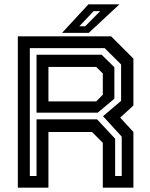

<svg xmlns="http://www.w3.org/2000/svg" viewBox="-20 -868 694 888"><path d="M62.5 0V-700H494L597 -597V-380L536 -324L597 -257.5V0H455.5V-207.5L405.5 -257.5H204V0ZM118 -54H149V-316H429L512.5 -226.5V-54H543V-236L456.5 -330.5L540 -401.5V-570L464 -645.5H118ZM204 -399H425L455.5 -430V-528L425 -558.5H204ZM149 -347V-615H450L509 -557V-411.5L432 -347ZM267 -716 389 -848H532.5L390.5 -716ZM347 -746.5H374L443.5 -816.5H413Z"/></svg>

Font: Tourney Thin SemiBold
Style: Regular
Weight: 600
Version: Version 1.015